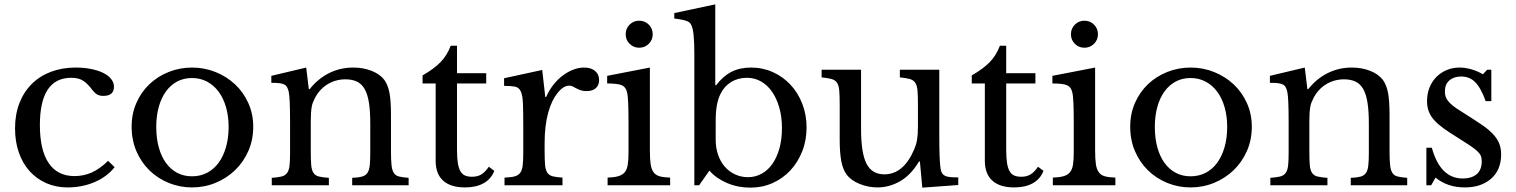

<svg xmlns="http://www.w3.org/2000/svg" viewBox="-20 -850 6955 881"><path d="M506 -83Q470 -38 413 -14Q356 10 290 10Q237 10 192.5 -9.5Q148 -29 116 -64.5Q84 -100 66.5 -150Q49 -200 49 -261Q49 -325 69 -376.5Q89 -428 125.5 -464.5Q162 -501 213.5 -520.5Q265 -540 327 -540Q366 -540 398 -533.5Q430 -527 453.5 -515.5Q477 -504 490 -487.5Q503 -471 503 -452Q503 -410 454 -410Q436 -410 424 -417.5Q412 -425 393 -451Q373 -474 354.5 -483.5Q336 -493 307 -493Q163 -493 163 -276Q163 -161 203.5 -101.5Q244 -42 322 -42Q364 -42 401 -58.5Q438 -75 476 -112Z M861 -540Q918 -540 969 -519.5Q1020 -499 1058.5 -463Q1097 -427 1119.5 -377Q1142 -327 1142 -269Q1142 -208 1119.5 -157Q1097 -106 1058.5 -69Q1020 -32 969 -11Q918 10 861 10Q805 10 754.5 -10.5Q704 -31 666 -68Q628 -105 606 -156Q584 -207 584 -269Q584 -328 606 -378Q628 -428 666 -464Q704 -500 754.5 -520Q805 -540 861 -540ZM861 -492Q823 -492 793 -476Q763 -460 741.5 -430.5Q720 -401 708.5 -359.5Q697 -318 697 -268Q697 -216 708.5 -174Q720 -132 741.5 -102.5Q763 -73 793 -57Q823 -41 861 -41Q899 -41 930 -57Q961 -73 983 -103Q1005 -133 1017 -175Q1029 -217 1029 -268Q1029 -317 1017 -358.5Q1005 -400 983 -429.5Q961 -459 930 -475.5Q899 -492 861 -492Z M1406 -157Q1406 -116 1408 -92.5Q1410 -69 1418.5 -56.5Q1427 -44 1443.5 -40Q1460 -36 1489 -34V0H1227V-34Q1255 -36 1271.5 -40Q1288 -44 1297 -56Q1306 -68 1308.5 -90Q1311 -112 1311 -150V-283Q1311 -402 1305 -428Q1302 -441 1297.5 -449.5Q1293 -458 1284 -462.5Q1275 -467 1261 -468.5Q1247 -470 1225 -470V-502L1385 -540L1397 -441H1401Q1439 -489 1490 -514.5Q1541 -540 1601 -540Q1647 -540 1685 -525Q1723 -510 1743 -484Q1760 -461 1767 -424.5Q1774 -388 1774 -324V-157Q1774 -116 1776.5 -92.5Q1779 -69 1787 -56.5Q1795 -44 1811.5 -40Q1828 -36 1855 -34V0H1596V-34Q1624 -35 1640.5 -39.5Q1657 -44 1665.5 -56Q1674 -68 1676.5 -90.5Q1679 -113 1679 -150V-282Q1679 -339 1673 -378Q1667 -417 1653.5 -441Q1640 -465 1618 -475.5Q1596 -486 1565 -486Q1520 -486 1482.5 -463Q1445 -440 1424 -398Q1419 -388 1415.5 -379Q1412 -370 1410 -358Q1408 -346 1407 -330.5Q1406 -315 1406 -291Z M1919 -467V-504Q1973 -535 2002.5 -566Q2032 -597 2048 -640H2077V-514H2211V-467H2077V-163Q2077 -128 2080.5 -104Q2084 -80 2092 -65.5Q2100 -51 2113 -45Q2126 -39 2146 -39Q2171 -39 2188.5 -49.5Q2206 -60 2223 -85L2248 -66Q2234 -29 2199.5 -9.5Q2165 10 2114 10Q2048 10 2013.5 -21Q1979 -52 1979 -112V-467Z M2479 -159Q2479 -118 2481 -94Q2483 -70 2491.5 -57.5Q2500 -45 2516 -41Q2532 -37 2561 -35V0H2295V-35Q2324 -36 2341 -40.5Q2358 -45 2367 -57Q2376 -69 2378.5 -91.5Q2381 -114 2381 -152V-269Q2381 -337 2379.5 -375Q2378 -413 2369.5 -431Q2361 -449 2343 -452.5Q2325 -456 2293 -456V-491L2468 -529L2482 -405H2486Q2499 -435 2518.5 -460Q2538 -485 2561 -502.5Q2584 -520 2609.5 -530Q2635 -540 2660 -540Q2692 -540 2710.5 -524.5Q2729 -509 2729 -483Q2729 -459 2714 -445.5Q2699 -432 2671 -432Q2655 -432 2644 -436Q2633 -440 2624.5 -444.5Q2616 -449 2608.5 -453Q2601 -457 2592 -457Q2565 -457 2538 -423Q2511 -389 2496 -335Q2479 -275 2479 -193Z M2962 -159Q2962 -120 2965.5 -96.5Q2969 -73 2979 -59.5Q2989 -46 3007 -41Q3025 -36 3055 -35V0H2768V-35Q2798 -36 2817 -41.5Q2836 -47 2846.5 -59.5Q2857 -72 2860.5 -94.5Q2864 -117 2864 -152V-280Q2864 -338 2862.5 -375.5Q2861 -413 2857 -427Q2852 -450 2834 -458.5Q2816 -467 2766 -467V-502L2962 -540ZM2851 -693Q2851 -719 2869 -737Q2887 -755 2913 -755Q2939 -755 2957 -737Q2975 -719 2975 -693Q2975 -667 2957 -649Q2939 -631 2913 -631Q2887 -631 2869 -649Q2851 -667 2851 -693Z M3264 -209Q3264 -171 3275 -139.5Q3286 -108 3305.5 -85.5Q3325 -63 3352.5 -50Q3380 -37 3412 -37Q3446 -37 3475 -53Q3504 -69 3524.5 -98.5Q3545 -128 3556.5 -169.5Q3568 -211 3568 -262Q3568 -313 3556 -355.5Q3544 -398 3523 -428.5Q3502 -459 3472.5 -476Q3443 -493 3408 -493Q3366 -493 3334.5 -473.5Q3303 -454 3286 -419Q3264 -376 3264 -298ZM3262 -459H3266Q3298 -501 3336.5 -520.5Q3375 -540 3426 -540Q3480 -540 3526.5 -519Q3573 -498 3607.5 -461Q3642 -424 3661.5 -373.5Q3681 -323 3681 -265Q3681 -206 3661 -155.5Q3641 -105 3606.5 -68Q3572 -31 3525 -10Q3478 11 3423 11Q3366 11 3316.5 -10Q3267 -31 3235 -67L3188 0H3166V-604Q3166 -706 3153 -733Q3150 -740 3146 -744.5Q3142 -749 3134 -752.5Q3126 -756 3112 -759Q3098 -762 3074 -765V-790L3262 -830Z M4192 -370Q4192 -411 4190 -434.5Q4188 -458 4179.5 -470.5Q4171 -483 4154.5 -487.5Q4138 -492 4109 -495V-530H4290V-223Q4290 -166 4291.5 -130Q4293 -94 4296 -76Q4298 -63 4302.5 -55.5Q4307 -48 4316 -43.5Q4325 -39 4339.5 -37.5Q4354 -36 4377 -36V-1L4212 11L4201 -109H4197Q4159 -46 4109.5 -18Q4060 10 4006 10Q3964 10 3924.5 -6Q3885 -22 3865 -49Q3848 -71 3840.5 -109.5Q3833 -148 3833 -211V-370Q3833 -411 3831 -434.5Q3829 -458 3820.5 -470.5Q3812 -483 3795.5 -487.5Q3779 -492 3750 -495V-530H3931V-257Q3931 -148 3956 -99Q3981 -50 4038 -50Q4126 -50 4175 -165Q4180 -177 4183 -187Q4186 -197 4188 -209Q4190 -221 4191 -236Q4192 -251 4192 -272Z M4439 -467V-504Q4493 -535 4522.5 -566Q4552 -597 4568 -640H4597V-514H4731V-467H4597V-163Q4597 -128 4600.5 -104Q4604 -80 4612 -65.5Q4620 -51 4633 -45Q4646 -39 4666 -39Q4691 -39 4708.5 -49.5Q4726 -60 4743 -85L4768 -66Q4754 -29 4719.5 -9.5Q4685 10 4634 10Q4568 10 4533.5 -21Q4499 -52 4499 -112V-467Z M5005 -159Q5005 -120 5008.5 -96.5Q5012 -73 5022 -59.5Q5032 -46 5050 -41Q5068 -36 5098 -35V0H4811V-35Q4841 -36 4860 -41.5Q4879 -47 4889.5 -59.5Q4900 -72 4903.5 -94.5Q4907 -117 4907 -152V-280Q4907 -338 4905.5 -375.5Q4904 -413 4900 -427Q4895 -450 4877 -458.5Q4859 -467 4809 -467V-502L5005 -540ZM4894 -693Q4894 -719 4912 -737Q4930 -755 4956 -755Q4982 -755 5000 -737Q5018 -719 5018 -693Q5018 -667 5000 -649Q4982 -631 4956 -631Q4930 -631 4912 -649Q4894 -667 4894 -693Z M5443 -540Q5500 -540 5551 -519.5Q5602 -499 5640.5 -463Q5679 -427 5701.5 -377Q5724 -327 5724 -269Q5724 -208 5701.5 -157Q5679 -106 5640.5 -69Q5602 -32 5551 -11Q5500 10 5443 10Q5387 10 5336.5 -10.5Q5286 -31 5248 -68Q5210 -105 5188 -156Q5166 -207 5166 -269Q5166 -328 5188 -378Q5210 -428 5248 -464Q5286 -500 5336.5 -520Q5387 -540 5443 -540ZM5443 -492Q5405 -492 5375 -476Q5345 -460 5323.5 -430.5Q5302 -401 5290.5 -359.5Q5279 -318 5279 -268Q5279 -216 5290.5 -174Q5302 -132 5323.5 -102.5Q5345 -73 5375 -57Q5405 -41 5443 -41Q5481 -41 5512 -57Q5543 -73 5565 -103Q5587 -133 5599 -175Q5611 -217 5611 -268Q5611 -317 5599 -358.5Q5587 -400 5565 -429.5Q5543 -459 5512 -475.5Q5481 -492 5443 -492Z M5988 -157Q5988 -116 5990 -92.5Q5992 -69 6000.5 -56.5Q6009 -44 6025.5 -40Q6042 -36 6071 -34V0H5809V-34Q5837 -36 5853.5 -40Q5870 -44 5879 -56Q5888 -68 5890.5 -90Q5893 -112 5893 -150V-283Q5893 -402 5887 -428Q5884 -441 5879.5 -449.5Q5875 -458 5866 -462.5Q5857 -467 5843 -468.5Q5829 -470 5807 -470V-502L5967 -540L5979 -441H5983Q6021 -489 6072 -514.5Q6123 -540 6183 -540Q6229 -540 6267 -525Q6305 -510 6325 -484Q6342 -461 6349 -424.5Q6356 -388 6356 -324V-157Q6356 -116 6358.5 -92.5Q6361 -69 6369 -56.5Q6377 -44 6393.5 -40Q6410 -36 6437 -34V0H6178V-34Q6206 -35 6222.5 -39.5Q6239 -44 6247.5 -56Q6256 -68 6258.5 -90.5Q6261 -113 6261 -150V-282Q6261 -339 6255 -378Q6249 -417 6235.5 -441Q6222 -465 6200 -475.5Q6178 -486 6147 -486Q6102 -486 6064.5 -463Q6027 -440 6006 -398Q6001 -388 5997.5 -379Q5994 -370 5992 -358Q5990 -346 5989 -330.5Q5988 -315 5988 -291Z M6547 0H6525V-172H6550Q6589 -31 6692 -31Q6732 -31 6755.5 -50.5Q6779 -70 6779 -110Q6779 -125 6774.5 -135.5Q6770 -146 6757.5 -157.5Q6745 -169 6722.5 -184Q6700 -199 6663 -222Q6629 -243 6604 -261Q6579 -279 6562 -297.5Q6545 -316 6536.5 -337.5Q6528 -359 6528 -386Q6528 -420 6539.5 -448.5Q6551 -477 6571 -497Q6591 -517 6618 -528.5Q6645 -540 6677 -540Q6704 -540 6733 -531.5Q6762 -523 6784 -509L6804 -530H6823V-386H6797Q6775 -447 6749 -473Q6723 -499 6685 -499Q6651 -499 6630.5 -481Q6610 -463 6610 -431Q6610 -414 6615.5 -401.5Q6621 -389 6633 -377Q6645 -365 6663.5 -352.5Q6682 -340 6708 -324Q6751 -297 6781.5 -276Q6812 -255 6831 -234.5Q6850 -214 6859 -192Q6868 -170 6868 -142Q6868 -70 6822 -30Q6776 10 6701 10Q6622 10 6567 -35Z"/></svg>

Font: SVN-Libre Baskerville
Style: Regular
Weight: 400
Designer: Pablo Impallari, Rodrigo Fuenzalida
Foundry: Pablo Impallari, Rodrigo Fuenzalida
Version: Version 1.000; ttfautohint (v1.8.4)